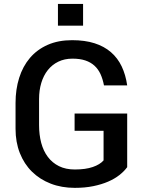

<svg xmlns="http://www.w3.org/2000/svg" viewBox="-20 -920 718 951"><path d="M391.5 -793H267V-900.5H391.5ZM350.5 10.5Q285 10.5 231 -10.5Q177 -31.5 138.2 -69.8Q99.5 -108 78.2 -162Q57 -216 57 -282V-410Q57 -477.5 75 -534.5Q93 -591.5 128.2 -633Q163.5 -674.5 216 -697.8Q268.5 -721 337 -721Q400.5 -721 448.2 -705.8Q496 -690.5 529.5 -661.5Q563 -632.5 582.8 -591Q602.5 -549.5 610 -497H495Q489 -528.5 477.8 -553Q466.5 -577.5 448 -594.5Q429.5 -611.5 402.8 -620.5Q376 -629.5 339 -629.5Q299.5 -629.5 268.8 -614.5Q238 -599.5 216.8 -572.8Q195.5 -546 184.5 -509.2Q173.5 -472.5 173.5 -429.5V-300.5Q173.5 -252.5 184.2 -212.2Q195 -172 217 -142.8Q239 -113.5 272.2 -97Q305.5 -80.5 350.5 -80.5Q404 -80.5 439.5 -92.8Q475 -105 493 -125.5V-272H349.5V-357.5H610V-92Q595 -71.5 571.5 -53Q548 -34.5 515.8 -20.5Q483.5 -6.5 442.2 2Q401 10.5 350.5 10.5Z"/></svg>

Font: Roberto Sans Medium
Style: Regular
Weight: 500
Designer: Google (font) & Cristiano Sobral (main changes)
Version: Version 1.000;October 12, 2021;FontCreator 14.0.0.2814 64-bi